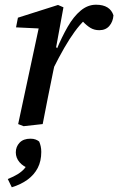

<svg xmlns="http://www.w3.org/2000/svg" viewBox="-20 -526 501 814"><path d="M204 -232 198 -316H220Q242 -369 267 -412.5Q292 -456 322 -481Q352 -506 387 -506Q417 -506 435.5 -494.5Q454 -483 461 -461Q459 -434 443.5 -416Q428 -398 401 -398Q380 -398 364 -407.5Q348 -417 331 -435L315 -452L369 -445L340 -442Q318 -421 296.5 -391.5Q275 -362 252.5 -323Q230 -284 204 -232ZM57 0 150 -434 173 -404 48 -410 56 -451 226 -505 249 -495 218 -326 226 -318 206 -226Q194 -169 183 -112.5Q172 -56 161 0L80 9ZM155 118Q155 157 140 186Q125 215 97 235.5Q69 256 30 268L13 233Q38 223 55 212.5Q72 202 83 189.5Q94 177 103 161L107 190Q78 180 62.5 161.5Q47 143 47 120Q47 96 63 79Q79 62 109 62Q122 62 131 65.5Q140 69 146 74Q150 83 152.5 94Q155 105 155 118Z"/></svg>

Font: Source Serif 4 Medium
Style: Italic
Weight: 500
Italic angle: -12°
Designer: Frank Grießhammer
Foundry: Adobe Systems Incorporated
Version: Version 4.004;hotconv 1.0.116;makeotfexe 2.5.65601